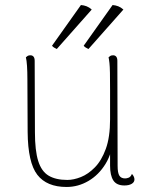

<svg xmlns="http://www.w3.org/2000/svg" viewBox="-20 -732 591 764"><path d="M430 -512Q438 -512 442.5 -506.5Q447 -501 447 -490L448 -72Q448 -44 455 -33Q462 -22 478 -22Q484 -22 492 -25Q500 -28 505 -40Q515 -29 515 -18Q515 -7 504 -0.5Q493 6 475 6Q444 6 431 -14Q418 -34 418 -73V-177L431 -185Q427 -124 400 -80Q373 -36 332 -12Q291 12 245 12Q166 12 128.5 -36.5Q91 -85 90 -207L89 -417Q89 -447 87.5 -469.5Q86 -492 83 -504Q86 -507 90 -509.5Q94 -512 101 -512Q109 -512 113.5 -506.5Q118 -501 118 -490L119 -206Q119 -133 132 -91.5Q145 -50 173.5 -33Q202 -16 248 -16Q273 -16 302 -27.5Q331 -39 357.5 -66Q384 -93 401 -139.5Q418 -186 418 -257Q418 -328 418 -372Q418 -416 417.5 -442Q417 -468 415.5 -481.5Q414 -495 412 -504Q415 -507 419 -509.5Q423 -512 430 -512ZM345 -694 206 -537Q201 -539 195.5 -542.5Q190 -546 187 -550L302 -712Q314 -711 324.5 -707Q335 -703 345 -694ZM471 -694 332 -537Q327 -539 321.5 -542.5Q316 -546 313 -550L428 -712Q440 -711 450.5 -707Q461 -703 471 -694Z"/></svg>

Font: Arima Thin
Style: Regular
Weight: 100
Designer: Joana Correia and Natanael Gama
Foundry: NDISCOVER
Version: Version 1.101;gftools[0.9.23]